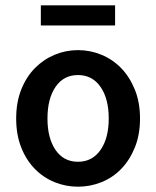

<svg xmlns="http://www.w3.org/2000/svg" viewBox="-20 -692 589 724"><path d="M274 12Q228 12 186 -5Q144 -22 111.5 -55Q79 -88 60 -136Q41 -184 41 -245Q41 -306 60 -354Q79 -402 111.5 -435Q144 -468 186 -485.5Q228 -503 274 -503Q320 -503 362.5 -485.5Q405 -468 437 -435Q469 -402 488.5 -354Q508 -306 508 -245Q508 -184 488.5 -136Q469 -88 437 -55Q405 -22 362.5 -5Q320 12 274 12ZM274 -82Q328 -82 359 -126.5Q390 -171 390 -245Q390 -320 359 -364.5Q328 -409 274 -409Q220 -409 189.5 -364.5Q159 -320 159 -245Q159 -171 189.5 -126.5Q220 -82 274 -82ZM134 -596V-672H414V-596Z"/></svg>

Font: Giro Semibold
Style: Regular
Weight: 600
Designer: Paul D. Hunt
Foundry: Adobe Systems Incorporated
Version: Version 1.000;PS 1.0;hotconv 1.0.88;makeotf.lib2.5.647800